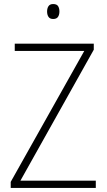

<svg xmlns="http://www.w3.org/2000/svg" viewBox="-20 -1023 527 950"><path d="M454 -93H33V-123L397 -771H53V-807H444V-777L81 -129H454ZM243 -1003Q261 -1003 267.5 -992.5Q274 -982 274 -966Q274 -950 267 -939.5Q260 -929 243 -929Q227 -929 220 -939.5Q213 -950 213 -966Q213 -982 220 -992.5Q227 -1003 243 -1003Z"/></svg>

Font: Noto Sans Telugu UI SemiCondensed ExtraLight
Style: Regular
Weight: 200
Width: 4
Designer: Jelle Bosma - Monotype Design Team
Foundry: Monotype Imaging Inc.
Version: Version 2.005; ttfautohint (v1.8.4.7-5d5b)